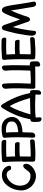

<svg xmlns="http://www.w3.org/2000/svg" viewBox="1540 -2296 888 4008"><g transform="rotate(-90 1984.0 -292.0)"><path d="M13 -291Q13 -225 38.5 -168.5Q64 -112 106 -71.5Q148 -31 201.5 -8Q255 15 311 15Q347 15 382.5 4Q418 -7 449.5 -25Q481 -43 506 -67Q531 -91 547 -117.5Q563 -144 568 -171Q573 -198 563 -223Q555 -243 541.5 -249Q528 -255 514 -250Q488 -241 468 -217.5Q448 -194 428 -165Q406 -134 383 -116.5Q360 -99 317 -99Q270 -99 232 -114.5Q194 -130 167.5 -158.5Q141 -187 126.5 -228Q112 -269 112 -320Q112 -368 128.5 -414.5Q145 -461 174 -498.5Q203 -536 241.5 -562.5Q280 -589 324 -597Q339 -600 355 -597Q371 -594 385.5 -587.5Q400 -581 411 -571Q422 -561 426 -549Q433 -530 441 -520.5Q449 -511 458.5 -507Q468 -503 477.5 -503Q487 -503 497 -504Q512 -506 522.5 -522Q533 -538 520 -577Q513 -598 494 -624Q475 -650 442.5 -669.5Q410 -689 363.5 -695.5Q317 -702 255 -685Q202 -670 157.5 -630Q113 -590 81 -535.5Q49 -481 31 -417Q13 -353 13 -291Z M1022 -361Q1023 -386 1010.5 -404Q998 -422 986 -423Q904 -427 822.5 -425.5Q741 -424 659 -413Q650 -411 641 -405Q632 -399 631 -376Q631 -352 643.5 -334Q656 -316 669 -315Q682 -314 695.5 -317.5Q709 -321 723 -323Q780 -328 838 -329Q866 -329 893 -328.5Q920 -328 949 -328Q961 -327 976.5 -326.5Q992 -326 1004 -328Q1012 -329 1017 -337.5Q1022 -346 1022 -361ZM650 -1Q690 2 705.5 -3Q721 -8 724 -18Q727 -28 723 -40.5Q719 -53 719 -63Q724 -209 723.5 -353.5Q723 -498 712 -644Q712 -650 718 -656.5Q724 -663 730.5 -670Q737 -677 741.5 -682.5Q746 -688 741.5 -692Q737 -696 721 -697.5Q705 -699 671 -697Q658 -696 644 -694.5Q630 -693 620 -687Q610 -681 605 -668Q600 -655 604 -632Q608 -609 609 -584Q610 -559 612 -536Q614 -484 615.5 -433Q617 -382 617 -331Q617 -281 616.5 -232.5Q616 -184 615 -134Q614 -111 613 -84Q612 -57 614 -36Q616 -22 625 -12.5Q634 -3 650 -1ZM1069 -640Q1070 -665 1055 -683Q1040 -701 1026 -702Q929 -707 835 -705Q741 -703 643 -695Q632 -694 619 -686.5Q606 -679 605 -656Q604 -631 619 -613Q634 -595 649 -594Q665 -593 681.5 -596.5Q698 -600 713 -602Q783 -607 850 -608Q882 -608 915 -608Q948 -608 981 -607Q996 -606 1014.5 -605.5Q1033 -605 1047 -607Q1056 -608 1062.5 -617Q1069 -626 1069 -640ZM1078 -75Q1076 -90 1068.5 -98Q1061 -106 1052 -107Q1037 -109 1019 -107Q1001 -105 986 -104Q952 -102 919 -100Q886 -98 853 -97Q818 -95 784 -95Q750 -95 715 -96Q699 -97 682 -99.5Q665 -102 650 -100Q635 -99 623 -88Q611 -77 615 -52Q618 -29 627 -15.5Q636 -2 647 -2Q743 6 843.5 2Q944 -2 1041 -11Q1055 -13 1068.5 -31.5Q1082 -50 1078 -75Z M1151 0Q1165 1 1177.5 -4.5Q1190 -10 1199.5 -19Q1209 -28 1214.5 -39.5Q1220 -51 1221 -61Q1228 -204 1229.5 -346Q1231 -488 1220 -631Q1220 -637 1226 -643.5Q1232 -650 1239 -656.5Q1246 -663 1250.5 -669Q1255 -675 1250.5 -679Q1246 -683 1230 -684.5Q1214 -686 1180 -684Q1167 -683 1153 -681.5Q1139 -680 1129 -674Q1119 -668 1114 -655Q1109 -642 1113 -619Q1116 -596 1117 -572Q1118 -548 1119 -525Q1124 -425 1122 -324Q1121 -276 1120 -227.5Q1119 -179 1118 -130Q1116 -108 1114.5 -81.5Q1113 -55 1115 -34Q1117 -20 1126 -10.5Q1135 -1 1151 0ZM1253 -612Q1269 -613 1300.5 -611.5Q1332 -610 1364 -600.5Q1396 -591 1421.5 -571.5Q1447 -552 1450 -518Q1451 -515 1451 -506.5Q1451 -498 1451 -488Q1451 -478 1450.5 -469Q1450 -460 1450 -458Q1442 -433 1425 -416.5Q1408 -400 1387.5 -389.5Q1367 -379 1347.5 -374Q1328 -369 1315 -367Q1290 -362 1257.5 -357.5Q1225 -353 1199 -354Q1194 -360 1191 -367.5Q1188 -375 1183 -376Q1163 -378 1156 -376.5Q1149 -375 1151 -352Q1151 -343 1153.5 -327.5Q1156 -312 1160.5 -297Q1165 -282 1171.5 -271.5Q1178 -261 1186 -262Q1205 -264 1236.5 -266Q1268 -268 1304 -273.5Q1340 -279 1376.5 -289Q1413 -299 1442 -317Q1466 -332 1486 -349.5Q1506 -367 1520 -389Q1534 -411 1541 -439.5Q1548 -468 1545 -505Q1542 -543 1527 -575Q1512 -607 1490 -631Q1468 -655 1441 -671Q1414 -687 1388 -693Q1356 -701 1324 -702Q1292 -703 1257 -701Q1242 -700 1231.5 -699Q1221 -698 1211.5 -696.5Q1202 -695 1192 -693Q1182 -691 1168 -688Q1156 -686 1145 -683.5Q1134 -681 1126.5 -675.5Q1119 -670 1115 -660Q1111 -650 1111 -632Q1112 -617 1119 -601.5Q1126 -586 1139 -585Q1147 -584 1157 -590Q1167 -596 1175 -598Q1186 -602 1195 -604.5Q1204 -607 1213 -608.5Q1222 -610 1231.5 -610.5Q1241 -611 1253 -612Z M2081 -52Q2086 -75 2080 -87Q2074 -99 2061 -104.5Q2048 -110 2031.5 -110.5Q2015 -111 2000 -110Q1880 -107 1751 -105.5Q1622 -104 1506 -98Q1492 -98 1477 -86Q1462 -74 1459 -48Q1458 -35 1466 -25Q1474 -15 1486 -8Q1498 -1 1512 3Q1526 7 1535 8Q1554 9 1574.5 5.5Q1595 2 1615 1Q1658 -1 1700 -2Q1742 -3 1785 -3Q1826 -2 1866 -1.5Q1906 -1 1948 1Q1967 2 1989 3Q2011 4 2029 2Q2047 1 2057 -5.5Q2067 -12 2072 -20.5Q2077 -29 2078.5 -37.5Q2080 -46 2081 -52ZM2036 122Q2048 125 2059.5 121Q2071 117 2081 109Q2091 101 2097 89.5Q2103 78 2104 66Q2107 17 2108 -15Q2109 -47 2106.5 -66.5Q2104 -86 2097 -94.5Q2090 -103 2078 -105Q2042 -112 2015 -110Q1988 -108 1971 -101Q1954 -94 1947.5 -83.5Q1941 -73 1945 -64Q1948 -58 1945.5 -52.5Q1943 -47 1944 -41Q1945 -35 1954 -28.5Q1963 -22 1989 -14Q2003 -10 2008.5 -5Q2014 0 2015 9.5Q2016 19 2014.5 35.5Q2013 52 2011 80Q2010 95 2016.5 107Q2023 119 2036 122ZM1514 130Q1528 126 1534.5 114Q1541 102 1539 86Q1538 58 1536 41.5Q1534 25 1535 15.5Q1536 6 1542 1Q1548 -4 1561 -8Q1587 -17 1596 -24Q1605 -31 1606.5 -37Q1608 -43 1605.5 -48.5Q1603 -54 1606 -60Q1610 -69 1603.5 -79Q1597 -89 1579.5 -95.5Q1562 -102 1535 -103.5Q1508 -105 1472 -97Q1460 -94 1453.5 -85Q1447 -76 1444 -56.5Q1441 -37 1442 -5Q1443 27 1446 76Q1447 88 1453 99Q1459 110 1469 118.5Q1479 127 1490.5 130.5Q1502 134 1514 130ZM1532 -20Q1546 -14 1559 -20Q1572 -26 1579 -40Q1591 -61 1595.5 -78.5Q1600 -96 1607 -124Q1621 -171 1637.5 -223Q1654 -275 1673.5 -327Q1693 -379 1716 -429Q1739 -479 1765 -521Q1779 -543 1798 -570.5Q1817 -598 1823 -624Q1828 -648 1817.5 -672Q1807 -696 1787 -710Q1777 -718 1767.5 -715Q1758 -712 1749.5 -704.5Q1741 -697 1734.5 -687Q1728 -677 1723 -669Q1673 -589 1637 -516.5Q1601 -444 1574 -373.5Q1547 -303 1527.5 -231Q1508 -159 1492 -80Q1487 -57 1496.5 -43.5Q1506 -30 1532 -20ZM2014 -14Q2040 -24 2048.5 -40.5Q2057 -57 2052 -80Q2036 -159 2016.5 -231Q1997 -303 1970 -373.5Q1943 -444 1907 -516.5Q1871 -589 1821 -669Q1816 -677 1809.5 -687Q1803 -697 1794.5 -704.5Q1786 -712 1777 -715Q1768 -718 1757 -710Q1737 -696 1726.5 -672Q1716 -648 1721 -624Q1727 -598 1746 -570.5Q1765 -543 1779 -521Q1805 -479 1828 -429Q1851 -379 1870.5 -327Q1890 -275 1907 -223Q1924 -171 1937 -124Q1945 -96 1950 -75Q1955 -54 1966 -33Q1974 -19 1987 -13.5Q2000 -8 2014 -14Z M2168 1Q2231 3 2260.5 1Q2290 -1 2298 -5.5Q2306 -10 2298 -16.5Q2290 -23 2277.5 -30.5Q2265 -38 2253 -46Q2241 -54 2241 -61Q2249 -207 2251 -352Q2253 -497 2244 -643Q2242 -660 2236.5 -676Q2231 -692 2205 -694Q2192 -695 2179.5 -689.5Q2167 -684 2157.5 -674.5Q2148 -665 2142 -653.5Q2136 -642 2136 -631Q2134 -608 2137.5 -582.5Q2141 -557 2142 -534Q2144 -483 2144.5 -432Q2145 -381 2144 -329Q2143 -280 2141.5 -231Q2140 -182 2138 -132Q2137 -109 2135.5 -82Q2134 -55 2136 -34Q2137 -20 2144.5 -10Q2152 0 2168 1ZM2548 0Q2562 1 2575 -5Q2588 -11 2598.5 -21Q2609 -31 2615.5 -43Q2622 -55 2622 -65Q2622 -145 2624 -218.5Q2626 -292 2626.5 -362Q2627 -432 2626.5 -501.5Q2626 -571 2621 -644Q2619 -661 2613.5 -677Q2608 -693 2582 -695Q2569 -696 2556.5 -690.5Q2544 -685 2534.5 -675.5Q2525 -666 2519 -654.5Q2513 -643 2513 -632Q2511 -609 2514.5 -583.5Q2518 -558 2519 -535Q2521 -484 2521.5 -433Q2522 -382 2521 -330Q2520 -281 2518.5 -232Q2517 -183 2515 -133Q2514 -110 2512.5 -83Q2511 -56 2513 -35Q2514 -21 2523 -11Q2532 -1 2548 0ZM2616 -101Q2616 -130 2612.5 -135Q2609 -140 2604.5 -133.5Q2600 -127 2594.5 -116.5Q2589 -106 2584 -105Q2570 -103 2551.5 -103.5Q2533 -104 2518 -102Q2485 -100 2452.5 -98Q2420 -96 2387 -95Q2353 -93 2319 -93Q2285 -93 2250 -94Q2235 -95 2218 -97.5Q2201 -100 2186 -99Q2171 -97 2159 -86Q2147 -75 2150 -50Q2153 -27 2153 -13.5Q2153 0 2164 0Q2258 3 2361.5 1.5Q2465 0 2562 0Q2574 0 2584 -1Q2594 -2 2601.5 -11.5Q2609 -21 2612.5 -41.5Q2616 -62 2616 -101ZM2629 101Q2643 104 2656.5 100Q2670 96 2681 87.5Q2692 79 2699 68.5Q2706 58 2706 47Q2708 2 2707.5 -28Q2707 -58 2703.5 -75.5Q2700 -93 2691.5 -101Q2683 -109 2668 -111Q2625 -116 2593.5 -113Q2562 -110 2542 -103Q2522 -96 2514.5 -86.5Q2507 -77 2513 -69Q2517 -64 2514.5 -58.5Q2512 -53 2513.5 -47.5Q2515 -42 2525.5 -36Q2536 -30 2567 -24Q2583 -21 2590 -16.5Q2597 -12 2599 -3Q2601 6 2599.5 21.5Q2598 37 2598 63Q2597 77 2605.5 88Q2614 99 2629 101Z M3157 -361Q3158 -386 3145.5 -404Q3133 -422 3121 -423Q3039 -427 2957.5 -425.5Q2876 -424 2794 -413Q2785 -411 2776 -405Q2767 -399 2766 -376Q2766 -352 2778.5 -334Q2791 -316 2804 -315Q2817 -314 2830.5 -317.5Q2844 -321 2858 -323Q2915 -328 2973 -329Q3001 -329 3028 -328.5Q3055 -328 3084 -328Q3096 -327 3111.5 -326.5Q3127 -326 3139 -328Q3147 -329 3152 -337.5Q3157 -346 3157 -361ZM2785 -1Q2825 2 2840.5 -3Q2856 -8 2859 -18Q2862 -28 2858 -40.5Q2854 -53 2854 -63Q2859 -209 2858.5 -353.5Q2858 -498 2847 -644Q2847 -650 2853 -656.5Q2859 -663 2865.5 -670Q2872 -677 2876.5 -682.5Q2881 -688 2876.5 -692Q2872 -696 2856 -697.5Q2840 -699 2806 -697Q2793 -696 2779 -694.5Q2765 -693 2755 -687Q2745 -681 2740 -668Q2735 -655 2739 -632Q2743 -609 2744 -584Q2745 -559 2747 -536Q2749 -484 2750.5 -433Q2752 -382 2752 -331Q2752 -281 2751.5 -232.5Q2751 -184 2750 -134Q2749 -111 2748 -84Q2747 -57 2749 -36Q2751 -22 2760 -12.5Q2769 -3 2785 -1ZM3204 -640Q3205 -665 3190 -683Q3175 -701 3161 -702Q3064 -707 2970 -705Q2876 -703 2778 -695Q2767 -694 2754 -686.5Q2741 -679 2740 -656Q2739 -631 2754 -613Q2769 -595 2784 -594Q2800 -593 2816.5 -596.5Q2833 -600 2848 -602Q2918 -607 2985 -608Q3017 -608 3050 -608Q3083 -608 3116 -607Q3131 -606 3149.5 -605.5Q3168 -605 3182 -607Q3191 -608 3197.5 -617Q3204 -626 3204 -640ZM3213 -75Q3211 -90 3203.5 -98Q3196 -106 3187 -107Q3172 -109 3154 -107Q3136 -105 3121 -104Q3087 -102 3054 -100Q3021 -98 2988 -97Q2953 -95 2919 -95Q2885 -95 2850 -96Q2834 -97 2817 -99.5Q2800 -102 2785 -100Q2770 -99 2758 -88Q2746 -77 2750 -52Q2753 -29 2762 -15.5Q2771 -2 2782 -2Q2878 6 2978.5 2Q3079 -2 3176 -11Q3190 -13 3203.5 -31.5Q3217 -50 3213 -75Z M3346 -40Q3350 -84 3356 -129.5Q3362 -175 3370 -217Q3376 -253 3381.5 -283.5Q3387 -314 3393.5 -343.5Q3400 -373 3407.5 -403.5Q3415 -434 3424 -469Q3433 -444 3443.5 -414Q3454 -384 3464.5 -353.5Q3475 -323 3485 -293Q3495 -263 3504 -239Q3512 -216 3520 -192.5Q3528 -169 3536 -146Q3539 -139 3543 -132Q3553 -119 3567.5 -111.5Q3582 -104 3599 -112Q3608 -116 3618 -126.5Q3628 -137 3632 -147Q3642 -173 3647 -188.5Q3652 -204 3655.5 -215.5Q3659 -227 3662.5 -238.5Q3666 -250 3673 -269Q3695 -332 3718.5 -390Q3742 -448 3770 -508Q3773 -488 3775 -474Q3777 -460 3779 -447Q3781 -434 3783 -420.5Q3785 -407 3788 -387Q3799 -315 3810 -252.5Q3821 -190 3833 -118Q3834 -110 3835.5 -97Q3837 -84 3839.5 -70.5Q3842 -57 3844.5 -44.5Q3847 -32 3851 -25Q3855 -16 3859 -8.5Q3863 -1 3869.5 4.5Q3876 10 3886 13.5Q3896 17 3913 17Q3928 17 3941.5 4.5Q3955 -8 3955 -25Q3954 -39 3950 -55.5Q3946 -72 3944 -86Q3939 -118 3934.5 -142.5Q3930 -167 3925 -199L3892 -409Q3887 -438 3883.5 -466.5Q3880 -495 3874 -524Q3870 -544 3864.5 -573Q3859 -602 3849 -630Q3839 -658 3822 -677.5Q3805 -697 3778 -697Q3763 -697 3750 -689Q3737 -681 3727 -669Q3716 -654 3702 -626Q3688 -598 3673.5 -563Q3659 -528 3644.5 -489.5Q3630 -451 3618 -417Q3606 -383 3596.5 -356Q3587 -329 3582 -316Q3573 -342 3562 -372.5Q3551 -403 3540 -434.5Q3529 -466 3518.5 -497Q3508 -528 3499 -553Q3490 -579 3482 -604.5Q3474 -630 3464 -654Q3462 -659 3461 -662Q3460 -665 3457 -669Q3448 -682 3434 -690Q3420 -698 3405 -698Q3396 -698 3384 -690.5Q3372 -683 3367 -675Q3365 -672 3361.5 -663.5Q3358 -655 3354.5 -644.5Q3351 -634 3348 -624Q3345 -614 3343 -608Q3331 -557 3317.5 -508Q3304 -459 3293 -409Q3286 -376 3280 -342Q3274 -308 3269 -274Q3261 -228 3254 -185.5Q3247 -143 3244 -95Q3244 -87 3243.5 -79Q3243 -71 3244 -60Q3244 -50 3247 -37.5Q3250 -25 3257.5 -13.5Q3265 -2 3276.5 6Q3288 14 3304 16Q3318 18 3326 14Q3334 10 3338 1.5Q3342 -7 3343.5 -17.5Q3345 -28 3346 -40Z"/></g></svg>

Font: Balpaq
Style: Regular
Weight: 400
Designer: Abay Emes
Version: Version 1.000